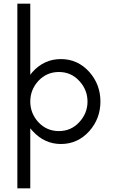

<svg xmlns="http://www.w3.org/2000/svg" viewBox="-20 -770 610 1040"><path d="M74 250V-750H144V-365Q150 -373 156 -380Q219 -450 310 -450Q401 -450 464 -380Q524 -312 524 -220Q524 -128 464 -60Q401 10 310 10Q221 10 157 -60Q150 -67 144 -75V250ZM409 -332Q365 -380 299 -380Q233 -380 188 -332Q144 -284 144 -220Q144 -156 188 -108Q233 -60 299 -60Q365 -60 409 -108Q454 -156 454 -220Q454 -284 409 -332Z"/></svg>

Font: Glacial Indifference
Style: Regular
Weight: 400
Designer: Alfredo Marco Pradil
Version: Version 1.00